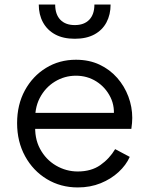

<svg xmlns="http://www.w3.org/2000/svg" viewBox="-20 -810 655 842"><path d="M55 -270Q55 -351 89 -413.5Q123 -476 181.5 -512Q240 -548 313 -548Q371 -548 416.5 -526.5Q462 -505 494 -468.5Q526 -432 543 -386.5Q560 -341 560 -293Q560 -283 559 -270.5Q558 -258 556 -245H103V-315H513L477 -285Q486 -340 464.5 -383.5Q443 -427 403 -452.5Q363 -478 313 -478Q263 -478 220.5 -452Q178 -426 154 -379.5Q130 -333 135 -269Q130 -205 155.5 -157.5Q181 -110 225.5 -84Q270 -58 321 -58Q380 -58 420 -86Q460 -114 485 -156L549 -122Q533 -86 500 -55.5Q467 -25 421.5 -6.5Q376 12 321 12Q246 12 185.5 -24.5Q125 -61 90 -125Q55 -189 55 -270ZM150 -790H222Q222 -747 244.5 -723.5Q267 -700 308 -700Q349 -700 371.5 -723.5Q394 -747 394 -790H465Q465 -746 447 -712Q429 -678 394 -659Q359 -640 308 -640Q257 -640 222 -659Q187 -678 168.5 -712Q150 -746 150 -790Z"/></svg>

Font: Kosmopol Plus Jakarta Sans
Style: Regular
Weight: 400
Designer: Gumpita Rahayu
Foundry: Tokotype
Version: Version 2.006